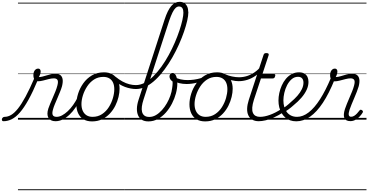

<svg xmlns="http://www.w3.org/2000/svg" viewBox="-197 -1312 4038 2105"><path d="M-159 17Q-170 17 -174 9.5Q-178 2 -176 -7Q-174 -16 -166 -23.5Q-158 -31 -146 -31Q-111 -31 -75.5 -51.5Q-40 -72 -1 -120.5Q38 -169 83.5 -253Q129 -337 183 -463L219 -438Q164 -306 115 -218Q66 -130 21 -78.5Q-24 -27 -68.5 -5Q-113 17 -159 17ZM411 17Q383 17 363.5 7Q344 -3 333.5 -21.5Q323 -40 323 -65.5Q323 -91 333 -122Q340 -144 353 -174.5Q366 -205 381 -239.5Q396 -274 410 -308.5Q424 -343 432 -374Q444 -419 433 -436Q422 -453 394 -453Q368 -453 337 -445Q306 -437 275.5 -429Q245 -421 218 -421Q203 -421 191.5 -429Q180 -437 174.5 -452.5Q169 -468 169 -490Q169 -508 175 -524Q181 -540 193 -550Q205 -560 221 -560Q235 -560 242 -551Q249 -542 249 -528Q249 -517 244 -500.5Q239 -484 229 -467Q247 -467 268.5 -472.5Q290 -478 314.5 -485.5Q339 -493 364 -498.5Q389 -504 412 -504Q443 -504 463 -490Q483 -476 489 -446Q495 -416 483 -367Q475 -339 461 -304.5Q447 -270 432 -235Q417 -200 404 -169Q391 -138 385 -115Q372 -72 381 -51.5Q390 -31 425 -31Q435 -31 439 -23.5Q443 -16 441 -7Q439 2 431.5 9.5Q424 17 411 17ZM0 763H568V773H0ZM0 -20H568V0H0ZM0 -505H568V-500H0ZM0 -1283H568V-1273H0Z M410 17Q399 17 394.5 9.5Q390 2 391.5 -7Q393 -16 401.5 -23.5Q410 -31 425 -31Q453 -31 484 -47.5Q515 -64 546 -93Q577 -122 605 -161.5Q633 -201 656 -247Q661 -257 670 -256.5Q679 -256 685.5 -249.5Q692 -243 687 -233Q662 -179 631 -133Q600 -87 564 -53.5Q528 -20 489.5 -1.5Q451 17 410 17ZM567 763V773ZM567 -20V0ZM567 -505V-500ZM567 -1283V-1273Z M812 19Q756 19 717.5 -4.5Q679 -28 659.5 -70.5Q640 -113 640 -168Q640 -223 659 -284Q678 -345 716 -398.5Q754 -452 810.5 -485.5Q867 -519 943 -519Q998 -519 1036 -496.5Q1074 -474 1094 -433.5Q1114 -393 1114 -339Q1114 -298 1102.5 -249.5Q1091 -201 1067.5 -153.5Q1044 -106 1007.5 -67Q971 -28 922.5 -4.5Q874 19 812 19ZM818 -31Q877 -31 922 -61Q967 -91 996.5 -138Q1026 -185 1041 -237Q1056 -289 1056 -334Q1056 -376 1042.5 -406Q1029 -436 1002 -452.5Q975 -469 936 -469Q878 -469 833.5 -440Q789 -411 758.5 -364.5Q728 -318 712 -266.5Q696 -215 696 -171Q696 -128 710.5 -96.5Q725 -65 752 -48Q779 -31 818 -31ZM568 763H1169V773H568ZM568 -20H1169V0H568ZM568 -505H1169V-500H568ZM568 -1283H1169V-1273H568Z M1294 -336Q1237 -336 1173.5 -359Q1110 -382 1045 -439Q1037 -446 1036.5 -454Q1036 -462 1041.5 -467.5Q1047 -473 1054.5 -474.5Q1062 -476 1069 -471Q1108 -439 1146 -418.5Q1184 -398 1221 -388.5Q1258 -379 1292 -379Q1342 -379 1391 -405.5Q1440 -432 1486 -478Q1532 -524 1574.5 -583.5Q1617 -643 1653.5 -710Q1690 -777 1719.5 -845.5Q1749 -914 1770 -977Q1791 -1040 1802.5 -1092Q1814 -1144 1814 -1178Q1814 -1190 1822 -1196Q1830 -1202 1841 -1202Q1852 -1202 1860 -1196Q1868 -1190 1868 -1178Q1868 -1141 1855.5 -1085.5Q1843 -1030 1820 -963.5Q1797 -897 1765 -825Q1733 -753 1693 -683Q1653 -613 1607 -550.5Q1561 -488 1510 -439.5Q1459 -391 1404.5 -363.5Q1350 -336 1294 -336ZM1170 763H1195V773H1170ZM1170 -20H1195V0H1170ZM1170 -505H1195V-500H1170ZM1170 -1283H1195V-1273H1170Z M1430 19Q1387 19 1359 2Q1331 -15 1317 -47Q1303 -79 1304 -122Q1305 -165 1322 -217L1608 -1099Q1641 -1200 1680.5 -1246Q1720 -1292 1771 -1292Q1802 -1292 1823 -1278.5Q1844 -1265 1855.5 -1240Q1867 -1215 1867 -1178Q1867 -1165 1858.5 -1159Q1850 -1153 1839.5 -1153Q1829 -1153 1821 -1159Q1813 -1165 1813 -1178Q1813 -1199 1807.5 -1213Q1802 -1227 1791.5 -1234Q1781 -1241 1765 -1241Q1746 -1241 1728.5 -1225Q1711 -1209 1694 -1174.5Q1677 -1140 1658 -1085L1376 -219Q1363 -179 1358.5 -145Q1354 -111 1360.5 -85.5Q1367 -60 1386 -45Q1405 -30 1440 -30Q1478 -30 1513 -50.5Q1548 -71 1578.5 -105Q1609 -139 1632.5 -180Q1656 -221 1671 -264Q1686 -307 1690 -344Q1692 -357 1693.5 -369.5Q1695 -382 1695.5 -395Q1696 -408 1695 -418Q1677 -431 1669 -445Q1661 -459 1661 -474Q1661 -490 1670.5 -501Q1680 -512 1696 -512Q1709 -512 1718.5 -503Q1728 -494 1734.5 -478Q1741 -462 1744 -440.5Q1747 -419 1747 -395Q1747 -345 1732 -288.5Q1717 -232 1689 -177.5Q1661 -123 1622 -78.5Q1583 -34 1534 -7.5Q1485 19 1430 19ZM1194 763H1808V773H1194ZM1194 -20H1808V0H1194ZM1194 -505H1808V-500H1194ZM1194 -1283H1808V-1273H1194Z M1848 -391Q1808 -391 1769.5 -400Q1731 -409 1696 -430Q1691 -434 1691 -442Q1691 -450 1695 -458Q1699 -466 1705.5 -469.5Q1712 -473 1719 -468Q1745 -450 1782.5 -442Q1820 -434 1859 -434Q1894 -434 1930.5 -439Q1967 -444 2000.5 -454Q2034 -464 2062 -480Q2072 -485 2077 -479Q2082 -473 2081 -464Q2080 -455 2071 -450Q2017 -420 1961 -405.5Q1905 -391 1848 -391ZM1808 763V773ZM1808 -20V0ZM1808 -505V-500ZM1808 -1283V-1273Z M2052 19Q1996 19 1957.5 -4.5Q1919 -28 1899.5 -70.5Q1880 -113 1880 -168Q1880 -223 1899 -284Q1918 -345 1956 -398.5Q1994 -452 2050.5 -485.5Q2107 -519 2183 -519Q2238 -519 2276 -496.5Q2314 -474 2334 -433.5Q2354 -393 2354 -339Q2354 -298 2342.5 -249.5Q2331 -201 2307.5 -153.5Q2284 -106 2247.5 -67Q2211 -28 2162.5 -4.5Q2114 19 2052 19ZM2058 -31Q2117 -31 2162 -61Q2207 -91 2236.5 -138Q2266 -185 2281 -237Q2296 -289 2296 -334Q2296 -376 2282.5 -406Q2269 -436 2242 -452.5Q2215 -469 2176 -469Q2118 -469 2073.5 -440Q2029 -411 1998.5 -364.5Q1968 -318 1952 -266.5Q1936 -215 1936 -171Q1936 -128 1950.5 -96.5Q1965 -65 1992 -48Q2019 -31 2058 -31ZM1808 763H2409V773H1808ZM1808 -20H2409V0H1808ZM1808 -505H2409V-500H1808ZM1808 -1283H2409V-1273H1808Z M2420 -422Q2385 -422 2342 -432Q2299 -442 2259 -460Q2251 -465 2249.5 -472Q2248 -479 2251.5 -486Q2255 -493 2261 -496.5Q2267 -500 2274 -497Q2307 -482 2347.5 -473.5Q2388 -465 2423 -465Q2469 -465 2512.5 -479Q2556 -493 2595 -520Q2634 -547 2665 -585Q2674 -595 2681.5 -591.5Q2689 -588 2692 -579Q2695 -570 2688 -561Q2651 -514 2607 -483Q2563 -452 2515.5 -437Q2468 -422 2420 -422ZM2410 763V773ZM2410 -20V0ZM2410 -505V-500ZM2410 -1283V-1273Z M2640 17Q2598 17 2569 0Q2540 -17 2525.5 -48Q2511 -79 2512.5 -122Q2514 -165 2531 -218L2692 -709Q2696 -721 2702.5 -725.5Q2709 -730 2723 -730Q2740 -730 2746 -724Q2752 -718 2748 -706L2680 -500H2807Q2818 -500 2820.5 -494Q2823 -488 2819 -476Q2816 -463 2809.5 -457.5Q2803 -452 2793 -452H2664L2587 -219Q2571 -169 2568.5 -133Q2566 -97 2576 -74.5Q2586 -52 2605.5 -41.5Q2625 -31 2653 -31Q2663 -31 2667 -23.5Q2671 -16 2670 -7Q2669 2 2661.5 9.5Q2654 17 2640 17ZM2409 763H2797V773H2409ZM2409 -20H2797V0H2409ZM2409 -505H2797V-500H2409ZM2409 -1283H2797V-1273H2409Z M2638 17Q2626 17 2622 9.5Q2618 2 2621 -7Q2624 -16 2632.5 -23.5Q2641 -31 2654 -31Q2702 -31 2762 -52.5Q2822 -74 2888 -117Q2895 -122 2901.5 -119Q2908 -116 2912 -108Q2916 -100 2915 -92Q2914 -84 2906 -79Q2855 -46 2806.5 -24.5Q2758 -3 2715.5 7Q2673 17 2638 17ZM2796 763V773ZM2796 -20V0ZM2796 -505V-500ZM2796 -1283V-1273Z M2886 -113Q2915 -129 2941.5 -149.5Q2968 -170 2991 -192Q3033 -227 3064 -262.5Q3095 -298 3112.5 -334.5Q3130 -371 3130 -406Q3130 -436 3115 -453Q3100 -470 3070 -470Q3059 -470 3054.5 -477Q3050 -484 3051.5 -494Q3053 -504 3061 -511.5Q3069 -519 3082 -519Q3117 -519 3140 -505.5Q3163 -492 3174 -469Q3185 -446 3185 -414Q3185 -371 3165 -327.5Q3145 -284 3108 -241Q3071 -198 3019 -156Q2994 -133 2965 -112Q2936 -91 2906 -73ZM2797 763H3241V773H2797ZM2797 -20H3241V0H2797ZM2797 -505H3241V-500H2797ZM2797 -1283H3241V-1273H2797Z M3051 18Q3014 18 2983.5 7Q2953 -4 2929.5 -24.5Q2906 -45 2889.5 -73.5Q2873 -102 2864.5 -136.5Q2856 -171 2856 -210Q2856 -249 2865 -291.5Q2874 -334 2892 -374.5Q2910 -415 2937 -447.5Q2964 -480 3000 -499.5Q3036 -519 3082 -519Q3092 -519 3096 -511.5Q3100 -504 3098 -494Q3096 -484 3088.5 -477Q3081 -470 3070 -470Q3031 -470 3001 -444Q2971 -418 2950.5 -378Q2930 -338 2920 -293.5Q2910 -249 2910 -212Q2910 -173 2919.5 -140Q2929 -107 2948 -82.5Q2967 -58 2995 -44.5Q3023 -31 3060 -31Q3124 -31 3187.5 -80Q3251 -129 3312 -224.5Q3373 -320 3431 -458Q3434 -466 3442 -467.5Q3450 -469 3458 -465Q3466 -461 3470.5 -454Q3475 -447 3471 -438Q3410 -287 3343 -185.5Q3276 -84 3203 -33Q3130 18 3051 18ZM3241 763H3254V773H3241ZM3241 -20H3254V0H3241ZM3241 -505H3254V-500H3241ZM3241 -1283H3254V-1273H3241Z M3644 16Q3618 16 3601.5 7Q3585 -2 3578 -19.5Q3571 -37 3573 -61.5Q3575 -86 3585 -117Q3593 -142 3606 -173.5Q3619 -205 3634 -240Q3649 -275 3663 -309Q3677 -343 3685 -374Q3697 -419 3686 -436Q3675 -453 3647 -453Q3623 -453 3591.5 -445Q3560 -437 3528 -428.5Q3496 -420 3470 -420Q3455 -420 3444 -428.5Q3433 -437 3427.5 -452.5Q3422 -468 3422 -490Q3422 -508 3428 -524Q3434 -540 3446 -550Q3458 -560 3474 -560Q3488 -560 3495 -551Q3502 -542 3502 -528Q3502 -517 3497.5 -500.5Q3493 -484 3484 -467Q3510 -468 3539.5 -477Q3569 -486 3601 -495Q3633 -504 3665 -504Q3696 -504 3716 -490Q3736 -476 3742 -446Q3748 -416 3736 -367Q3728 -340 3715 -306Q3702 -272 3686.5 -236.5Q3671 -201 3657.5 -167.5Q3644 -134 3635 -108Q3622 -68 3627 -50Q3632 -32 3652 -32Q3670 -32 3686 -42Q3702 -52 3717 -68Q3732 -84 3743 -99Q3748 -106 3754 -108.5Q3760 -111 3770 -105Q3781 -98 3782 -91Q3783 -84 3778 -76Q3767 -57 3747 -35.5Q3727 -14 3701 1Q3675 16 3644 16ZM3253 763H3821V773H3253ZM3253 -20H3821V0H3253ZM3253 -505H3821V-500H3253ZM3253 -1283H3821V-1273H3253Z"/></svg>

Font: Playwrite NL Guides
Style: Regular
Weight: 400
Designer: Veronika Burian, José Scaglione
Foundry: TypeTogether
Version: Version 1.003